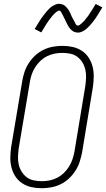

<svg xmlns="http://www.w3.org/2000/svg" viewBox="-20 -985 560 1013"><path d="M199 8Q171 8 144.5 2Q118 -4 96.5 -18.5Q75 -33 61 -54.5Q47 -76 40.5 -101.5Q34 -127 34.5 -155Q35 -183 39 -210L97 -555Q101 -580 109 -604.5Q117 -629 131.5 -651.5Q146 -674 166 -692.5Q186 -711 210 -722.5Q234 -734 259.5 -738.5Q285 -743 310 -743Q338 -743 364.5 -737Q391 -731 412.5 -716.5Q434 -702 448 -680.5Q462 -659 468.5 -633.5Q475 -608 474.5 -580Q474 -552 470 -525L413 -180Q408 -155 400 -130.5Q392 -106 377.5 -83.5Q363 -61 343 -42.5Q323 -24 299 -12.5Q275 -1 249.5 3.5Q224 8 199 8ZM201 -29Q221 -29 241.5 -33Q262 -37 281.5 -47Q301 -57 317 -72.5Q333 -88 344.5 -106.5Q356 -125 362.5 -145Q369 -165 373 -186L430 -531Q433 -552 434 -574Q435 -596 430.5 -616.5Q426 -637 415.5 -654.5Q405 -672 389 -684.5Q373 -697 352 -701.5Q331 -706 309 -706Q289 -706 268 -702Q247 -698 227.5 -688Q208 -678 192 -662.5Q176 -647 164.5 -628.5Q153 -610 146.5 -590Q140 -570 137 -549L79 -204Q76 -183 75 -161Q74 -139 78.5 -118.5Q83 -98 93.5 -80.5Q104 -63 120 -50.5Q136 -38 157.5 -33.5Q179 -29 201 -29ZM391 -813Q385 -813 379 -814.5Q373 -816 368 -818.5Q363 -821 358.5 -825Q354 -829 350.5 -833Q347 -837 343.5 -842Q340 -847 337.5 -852Q335 -857 332.5 -862Q330 -867 327.5 -872Q325 -877 322.5 -882.5Q320 -888 317 -893.5Q314 -899 311.5 -904.5Q309 -910 306.5 -914Q304 -918 301 -923.5Q298 -929 292 -929Q288 -929 284 -926.5Q280 -924 277 -921.5Q274 -919 270 -915.5Q266 -912 261.5 -907Q257 -902 256 -901Q255 -900 253 -897Q251 -894 248.5 -891Q246 -888 243.5 -885Q241 -882 238.5 -878.5Q236 -875 233.5 -871Q231 -867 228 -863Q225 -859 222.5 -854.5Q220 -850 216.5 -845Q213 -840 210.5 -835Q208 -830 204.5 -825Q201 -820 198 -814L163 -832Q170 -844 176 -853.5Q182 -863 187.5 -872Q193 -881 198.5 -889Q204 -897 209.5 -904Q215 -911 220 -917Q225 -923 229.5 -928.5Q234 -934 242 -941.5Q250 -949 257.5 -953.5Q265 -958 274 -961.5Q283 -965 292 -965Q298 -965 303.5 -963.5Q309 -962 314.5 -959.5Q320 -957 324 -953Q328 -949 332 -945Q336 -941 339 -936.5Q342 -932 345 -927Q348 -922 350.5 -916.5Q353 -911 355 -906Q357 -901 359.5 -895.5Q362 -890 365.5 -884.5Q369 -879 371.5 -874Q374 -869 376 -864.5Q378 -860 381.5 -855Q385 -850 391 -850Q395 -850 399 -852.5Q403 -855 405.5 -857.5Q408 -860 412.5 -863.5Q417 -867 421 -871.5Q425 -876 426.5 -877.5Q428 -879 429.5 -881.5Q431 -884 433.5 -887Q436 -890 439 -893.5Q442 -897 444.5 -900.5Q447 -904 449.5 -907.5Q452 -911 454.5 -915.5Q457 -920 460 -924Q463 -928 466 -933Q469 -938 472 -943Q475 -948 478.5 -953.5Q482 -959 485 -964L520 -946Q513 -935 507 -925Q501 -915 495.5 -906Q490 -897 484.5 -889Q479 -881 473.5 -874Q468 -867 463 -861Q458 -855 453.5 -850Q449 -845 441 -837.5Q433 -830 425.5 -825Q418 -820 409 -816.5Q400 -813 391 -813Z"/></svg>

Font: Iosevka Curly Extralight
Style: Italic
Weight: 200
Italic angle: -9°
Monospace: yes
Designer: Belleve Invis
Foundry: Belleve Invis
Version: Version 22.1.2; ttfautohint (v1.8.4)